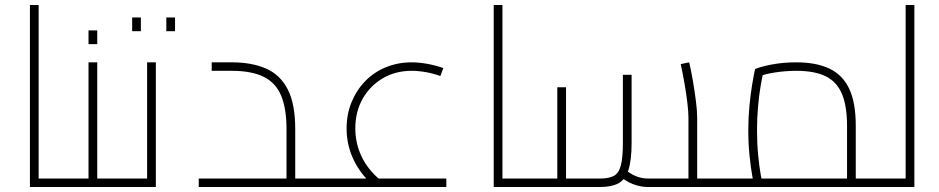

<svg xmlns="http://www.w3.org/2000/svg" viewBox="-20 -750 3767 770"><path d="M135 0V-34H235V0ZM100 0V-730H135V0ZM235 0V-34Q242 -34 246 -32.5Q250 -31 252 -28.5Q254 -26 254.5 -23Q255 -20 255 -17Q255 -13 254.5 -10Q254 -7 252 -5Q250 -3 246 -1.5Q242 0 235 0Z M370 0V-34H470V0ZM235 0V-34H350L335 -20V-500H370V0ZM235 0Q228 0 224 -1.5Q220 -3 218 -5Q216 -7 215.5 -10Q215 -13 215 -17Q215 -22 216.5 -25.5Q218 -29 222 -31.5Q226 -34 235 -34ZM470 0V-34Q477 -34 481 -32.5Q485 -31 487 -28.5Q489 -26 489.5 -23Q490 -20 490 -17Q490 -13 489.5 -10Q489 -7 487 -5Q485 -3 481 -1.5Q477 0 470 0ZM335 -573V-628H370V-573Z M470 0V-34H585L570 -20V-500H605V0ZM470 0Q463 0 459 -1Q455 -2 453 -4.5Q451 -7 450.5 -10Q450 -13 450 -17Q450 -22 451.5 -25.5Q453 -29 457 -31.5Q461 -34 470 -34ZM510 -625V-680H545V-625ZM647 -625V-680H682V-625Z M1164 0V-34H1264V0ZM777 0V-34H1154L1129 -10V-232Q1129 -316 1107 -367.5Q1085 -419 1036.5 -442.5Q988 -466 910 -466H829V-500H910Q990 -500 1047 -475Q1104 -450 1134 -391.5Q1164 -333 1164 -232V0ZM1264 0V-34Q1271 -34 1275 -32.5Q1279 -31 1281 -28.5Q1283 -26 1283.5 -23Q1284 -20 1284 -17Q1284 -13 1283.5 -10Q1283 -7 1281 -5Q1279 -3 1275 -1.5Q1271 0 1264 0Z M1481 -3Q1427 -49 1398.5 -108.5Q1370 -168 1370 -235Q1370 -292 1390 -340.5Q1410 -389 1445 -425Q1480 -461 1528 -480.5Q1576 -500 1631 -500Q1660 -500 1693.5 -494Q1727 -488 1758 -477L1746 -445Q1719 -455 1689 -460.5Q1659 -466 1631 -466Q1566 -466 1515 -436Q1464 -406 1434.5 -354Q1405 -302 1405 -235Q1405 -175 1430 -122.5Q1455 -70 1504 -29ZM1264 0V-34H1770V0ZM1264 0Q1257 0 1253 -1Q1249 -2 1247 -4.5Q1245 -7 1244.5 -10Q1244 -13 1244 -17Q1244 -22 1245.5 -25.5Q1247 -29 1251 -31.5Q1255 -34 1264 -34Z M1995 0V-34H2095V0ZM1960 0V-730H1995V0ZM2095 0V-34Q2102 -34 2106 -32.5Q2110 -31 2112 -28.5Q2114 -26 2114.5 -23Q2115 -20 2115 -17Q2115 -13 2114.5 -10Q2114 -7 2112 -5Q2110 -3 2106 -1.5Q2102 0 2095 0Z M2776 0V-34H2876V0ZM2579 0Q2548 0 2517.5 -12Q2487 -24 2457 -51L2480 -76Q2505 -54 2529 -44Q2553 -34 2579 -34H2766L2741 -10V-278Q2741 -299 2737 -334Q2733 -369 2726 -410.5Q2719 -452 2710 -493L2744 -500Q2752 -466 2759 -424.5Q2766 -383 2771 -344Q2776 -305 2776 -278V0ZM2095 0V-34H2230L2215 -20V-400H2250V0ZM2250 0V-34H2386Q2423 -34 2442.5 -45Q2462 -56 2470 -87Q2478 -118 2478 -178V-450H2513V-178Q2513 -106 2500 -67.5Q2487 -29 2459.5 -14.5Q2432 0 2386 0ZM2095 0Q2088 0 2084 -1Q2080 -2 2078 -4.5Q2076 -7 2075.5 -10Q2075 -13 2075 -17Q2075 -22 2076.5 -25.5Q2078 -29 2082 -31.5Q2086 -34 2095 -34ZM2876 0V-34Q2883 -34 2887 -32.5Q2891 -31 2893 -28.5Q2895 -26 2895.5 -23Q2896 -20 2896 -17Q2896 -13 2895.5 -10Q2895 -7 2893 -4.5Q2891 -2 2887 -1Q2883 0 2876 0Z M3412 0V-34H3512V0ZM2876 0V-34H3402L3377 -10V-245Q3377 -325 3356.5 -373.5Q3336 -422 3291.5 -444Q3247 -466 3174 -466Q3132 -466 3088.5 -459.5Q3045 -453 3022 -442L3042 -465Q3037 -443 3030.5 -405.5Q3024 -368 3020 -322Q3016 -276 3016 -228Q3016 -174 3020.5 -128Q3025 -82 3030.5 -51Q3036 -20 3039 -11L3006 0Q3003 -11 2997 -44Q2991 -77 2986 -125Q2981 -173 2981 -228Q2981 -278 2985.5 -325Q2990 -372 2996.5 -411Q3003 -450 3008 -473Q3028 -482 3073.5 -491Q3119 -500 3174 -500Q3253 -500 3306 -475Q3359 -450 3385.5 -394.5Q3412 -339 3412 -245V0ZM2876 0Q2869 0 2865 -1Q2861 -2 2859 -4.5Q2857 -7 2856.5 -10Q2856 -13 2856 -17Q2856 -22 2857.5 -25.5Q2859 -29 2863 -31.5Q2867 -34 2876 -34ZM3512 0V-34Q3519 -34 3523 -32.5Q3527 -31 3529 -28.5Q3531 -26 3531.5 -23Q3532 -20 3532 -17Q3532 -13 3531.5 -10Q3531 -7 3529 -4.5Q3527 -2 3523 -1Q3519 0 3512 0Z M3612 0V-730H3647V0ZM3512 0V-34H3612V0ZM3512 0Q3505 0 3501 -1.5Q3497 -3 3495 -5Q3493 -7 3492.5 -10Q3492 -13 3492 -17Q3492 -22 3493.5 -25.5Q3495 -29 3499 -31.5Q3503 -34 3512 -34Z"/></svg>

Font: Cairo Play ExtraLight
Style: Regular
Weight: 250
Version: Version 3.119